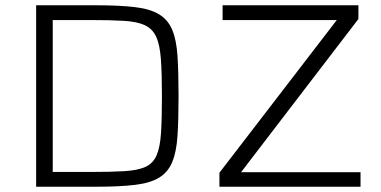

<svg xmlns="http://www.w3.org/2000/svg" viewBox="-20 -708 1446 728"><path d="M117 0V-688H344Q434 -688 492 -681Q550 -674 583.5 -653.5Q617 -633 633 -595Q649 -557 653 -495.5Q657 -434 657 -344Q657 -254 653 -193Q649 -132 633 -93.5Q617 -55 583.5 -34.5Q550 -14 492 -7Q434 0 344 0ZM180 -56H324Q401 -56 451.5 -59Q502 -62 531 -75Q560 -88 573.5 -118.5Q587 -149 590.5 -204Q594 -259 594 -344Q594 -429 590 -484Q586 -539 572 -569Q558 -599 529 -612.5Q500 -626 450 -629Q400 -632 324 -632H180ZM812 0V-53L1257 -632H824V-688H1339V-636L894 -55H1347V0Z"/></svg>

Font: Saira SemiExpanded Light
Style: Regular
Weight: 300
Width: 6
Designer: Hector Gatti with collaboration of the Omnibus-Type team
Foundry: Omnibus-Type
Version: Version 1.101